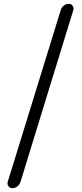

<svg xmlns="http://www.w3.org/2000/svg" viewBox="-20 -812 432 1013"><path d="M44.9 180.7Q32.2 180.7 24.4 169.9Q19.5 164.1 19.5 156.2Q19.5 152.3 20.5 148.4L300.8 -759.8Q305.7 -774.4 317.4 -783.2Q329.1 -792 343.8 -792Q356.4 -792 363.3 -781.2Q368.2 -775.4 368.2 -767.6Q368.2 -763.7 367.2 -759.8L87.9 148.4Q83 163.1 71.3 171.9Q59.6 180.7 44.9 180.7Z"/></svg>

Font: Gen Jyuu GothicX Regular
Style: Regular
Weight: 400
Designer: [Source Han Sans]
Ryoko NISHIZUKA  (kana & ideographs); Paul D. Hunt (Latin, Greek & Cyrillic); Wenlong ZHANG  (bopomofo
Version: Version 1.002.20150607